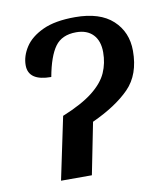

<svg xmlns="http://www.w3.org/2000/svg" viewBox="-67 -605 579 662"><g transform="rotate(-10 222.0 -273.5)"><path d="M140 -219Q209 -247 247 -277Q285 -307 299.5 -340Q314 -373 314 -411Q314 -451 293 -473Q272 -495 234 -495Q184 -495 160 -462Q136 -429 123 -358Q43 -358 43 -413Q43 -445 63 -476Q83 -507 126 -527Q169 -547 239 -547Q326 -547 371 -505.5Q416 -464 416 -398Q416 -315 369.5 -267.5Q323 -220 238 -181L202 0H94Z"/></g></svg>

Font: Noto Serif SemiCondensed Medium
Style: Italic
Weight: 500
Width: 4
Italic angle: -12°
Designer: Monotype Design Team
Foundry: Monotype Imaging Inc.
Version: Version 2.013